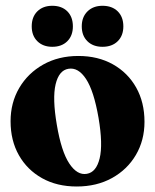

<svg xmlns="http://www.w3.org/2000/svg" viewBox="-20 -652 550 681"><path d="M258 -453.5Q327.5 -453.5 380.5 -423.8Q433.5 -394 463 -341.5Q492.5 -289 492.5 -220Q492.5 -154.5 462 -102.5Q431.5 -50.5 377.2 -20.5Q323 9.5 252 9.5Q182 9.5 129.2 -20Q76.5 -49.5 47 -101.5Q17.5 -153.5 17.5 -222Q17.5 -287.5 48.2 -340Q79 -392.5 133.2 -423Q187.5 -453.5 258 -453.5ZM288 -35.5Q321.5 -41 333.5 -90.5Q345.5 -140 329.5 -234Q313 -329.5 285.2 -371.8Q257.5 -414 222.5 -408Q189 -402.5 177.2 -352.8Q165.5 -303 181.5 -209.5Q197.5 -114.5 225.8 -72Q254 -29.5 288 -35.5ZM165.5 -486Q132.5 -486 112.5 -505.8Q92.5 -525.5 92.5 -558.5Q92.5 -592 112.5 -611.8Q132.5 -631.5 165.5 -631.5Q199 -631.5 218.8 -611.8Q238.5 -592 238.5 -558.5Q238.5 -525.5 218.8 -505.8Q199 -486 165.5 -486ZM343.5 -486Q310 -486 290 -505.8Q270 -525.5 270 -558.5Q270 -591.5 290.2 -611.5Q310.5 -631.5 343.5 -631.5Q377.5 -631.5 397.5 -611.8Q417.5 -592 417.5 -558.5Q417.5 -525.5 397.5 -505.8Q377.5 -486 343.5 -486Z"/></svg>

Font: Fraunces 144pt Soft
Style: Bold
Weight: 700
Version: Version 1.000;[0bf87f6ff]